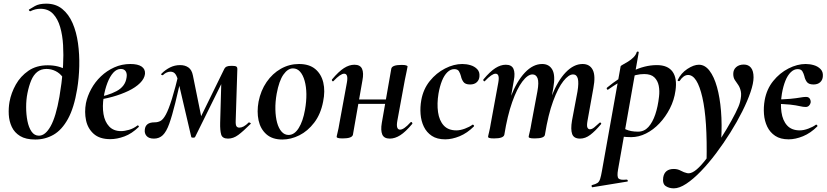

<svg xmlns="http://www.w3.org/2000/svg" viewBox="-20 -749 4520 1050"><path d="M173 14Q121 14 90 -5Q59 -24 44.5 -55Q30 -86 28 -122Q26 -158 32 -192Q41 -241 66.5 -286.5Q92 -332 135.5 -362Q179 -392 241 -392Q271 -392 297 -385.5Q323 -379 345 -365L323 -327Q307 -349 283.5 -360.5Q260 -372 234 -372Q204 -372 183.5 -355.5Q163 -339 150.5 -309Q138 -279 130 -239Q123 -204 123 -163.5Q123 -123 130 -87.5Q137 -52 152.5 -29.5Q168 -7 193 -7Q228 -7 257 -59Q286 -111 305 -220Q310 -248 316 -293.5Q322 -339 325 -393.5Q328 -448 325 -502Q322 -556 309 -601Q296 -646 270 -673.5Q244 -701 201 -701Q173 -701 147 -688Q144 -686 140 -690.5Q136 -695 139 -697Q148 -703 171 -716Q194 -729 233 -729Q285 -729 320.5 -700Q356 -671 377 -622.5Q398 -574 406.5 -513Q415 -452 413.5 -387Q412 -322 402 -262Q385 -159 351.5 -98.5Q318 -38 272.5 -12Q227 14 173 14Z M583 12Q525 12 492.5 -17Q460 -46 450.5 -91Q441 -136 450 -185Q458 -224 479 -262.5Q500 -301 532 -331.5Q564 -362 605 -380.5Q646 -399 693 -399Q734 -399 754.5 -385Q775 -371 773 -345Q770 -319 746 -295Q722 -271 682.5 -252Q643 -233 594.5 -219.5Q546 -206 496 -201L498 -214Q569 -225 617 -250.5Q665 -276 672 -324Q676 -346 667.5 -359Q659 -372 641 -372Q618 -372 599.5 -351.5Q581 -331 567.5 -296Q554 -261 547 -218Q539 -167 546 -125Q553 -83 577 -57.5Q601 -32 642 -32Q661 -32 685.5 -39Q710 -46 732 -63Q734 -65 737.5 -61Q741 -57 739 -55Q701 -18 660.5 -3Q620 12 583 12Z M1227 9Q1196 9 1189.5 -13.5Q1183 -36 1184 -77L1191 -327L1228 -366L1047 0Q1045 4 1036 4Q1027 4 1026 0L955 -304Q949 -330 939.5 -343.5Q930 -357 912 -357Q902 -357 891.5 -352.5Q881 -348 872 -339Q869 -336 864 -339Q859 -342 863 -346Q885 -368 910.5 -380.5Q936 -393 965 -393Q992 -393 1010.5 -380Q1029 -367 1035 -336L1084 -94L1044 -40L1207 -373Q1211 -381 1219.5 -385Q1228 -389 1247 -389Q1267 -389 1272.5 -385Q1278 -381 1278 -373L1269 -89Q1268 -65 1273.5 -58Q1279 -51 1289 -51Q1300 -51 1312.5 -57.5Q1325 -64 1341 -80Q1341 -80 1347.5 -77.5Q1354 -75 1350 -71Q1310 -31 1283 -11Q1256 9 1227 9ZM822 9Q794 9 781.5 -5.5Q769 -20 772 -41Q774 -60 787 -70Q800 -80 826 -80Q843 -80 857.5 -87.5Q872 -95 887 -122.5Q902 -150 920 -207.5Q938 -265 962 -365L980 -361Q956 -257 938.5 -186Q921 -115 905.5 -72Q890 -29 870.5 -10Q851 9 822 9Z M1524 14Q1469 14 1436.5 -15Q1404 -44 1394 -91Q1384 -138 1394 -193Q1406 -254 1438 -300.5Q1470 -347 1516 -373Q1562 -399 1615 -399Q1671 -399 1704 -371.5Q1737 -344 1748 -297.5Q1759 -251 1747 -193Q1734 -125 1698.5 -78.5Q1663 -32 1617 -9Q1571 14 1524 14ZM1558 -11Q1590 -11 1613.5 -48.5Q1637 -86 1648 -149Q1656 -194 1655.5 -234.5Q1655 -275 1646 -307Q1637 -339 1621 -357Q1605 -375 1582 -375Q1554 -375 1530 -341Q1506 -307 1493 -236Q1485 -191 1486 -150Q1487 -109 1495.5 -78Q1504 -47 1520 -29Q1536 -11 1558 -11Z M1854 8Q1835 8 1828 5.5Q1821 3 1821 0Q1821 -4 1826.5 -26Q1832 -48 1836 -74L1877 -297Q1886 -346 1862 -346Q1852 -346 1837.5 -336Q1823 -326 1804 -306Q1801 -302 1797 -306.5Q1793 -311 1796 -315Q1832 -358 1861 -376.5Q1890 -395 1918 -395Q1950 -395 1960 -372.5Q1970 -350 1962 -309L1910 -12Q1905 8 1854 8ZM1897 -181 1900 -205H2142L2139 -181ZM2112 9Q2080 9 2070.5 -13.5Q2061 -36 2068 -77L2120 -374Q2125 -394 2176 -394Q2196 -394 2202.5 -391Q2209 -388 2209 -386Q2209 -382 2204 -360Q2199 -338 2194 -312L2153 -89Q2144 -40 2168 -40Q2189 -40 2225 -80Q2229 -84 2233 -79.5Q2237 -75 2234 -71Q2198 -28 2169 -9.5Q2140 9 2112 9Z M2415 13Q2370 13 2341.5 -6Q2313 -25 2298 -56Q2283 -87 2280 -125Q2277 -163 2284 -202Q2295 -262 2330.5 -306Q2366 -350 2414 -374.5Q2462 -399 2508 -399Q2531 -399 2553 -392.5Q2575 -386 2589.5 -371Q2604 -356 2602 -332Q2601 -312 2587.5 -299.5Q2574 -287 2551 -287Q2524 -287 2514 -301.5Q2504 -316 2501 -332Q2497 -347 2490 -359Q2483 -371 2464 -371Q2444 -371 2426.5 -354Q2409 -337 2397 -307Q2385 -277 2378 -237Q2369 -182 2375.5 -136Q2382 -90 2406.5 -63Q2431 -36 2476 -36Q2497 -36 2522.5 -45.5Q2548 -55 2564 -67Q2566 -69 2570 -65Q2574 -61 2572 -58Q2535 -21 2493.5 -4Q2452 13 2415 13Z M3152 9Q3118 9 3109 -16Q3100 -41 3108 -89L3138 -248Q3146 -296 3140 -319Q3134 -342 3114 -342Q3090 -342 3061 -305.5Q3032 -269 3005 -196Q2978 -123 2960 -12L2942 -13Q2962 -135 2996 -221.5Q3030 -308 3074 -353.5Q3118 -399 3166 -399Q3205 -399 3221.5 -367Q3238 -335 3225 -267L3193 -89Q3188 -61 3192.5 -51.5Q3197 -42 3206 -42Q3217 -42 3229.5 -52Q3242 -62 3258 -77Q3262 -81 3266 -77Q3270 -73 3266 -69Q3235 -32 3208 -11.5Q3181 9 3152 9ZM2682 8Q2663 8 2656 5.5Q2649 3 2649 0Q2649 -4 2654.5 -26Q2660 -48 2664 -74L2705 -297Q2714 -346 2690 -346Q2680 -346 2665.5 -336Q2651 -326 2632 -306Q2629 -302 2625 -306.5Q2621 -311 2624 -315Q2660 -358 2689 -376.5Q2718 -395 2746 -395Q2778 -395 2788 -372.5Q2798 -350 2790 -309L2738 -12Q2733 8 2682 8ZM2904 8Q2885 8 2878 5.5Q2871 3 2871 0Q2871 -4 2876.5 -26Q2882 -48 2886 -74L2919 -250Q2928 -299 2920 -320.5Q2912 -342 2892 -342Q2866 -342 2836.5 -303Q2807 -264 2781 -190.5Q2755 -117 2738 -12L2720 -13Q2739 -132 2772.5 -218.5Q2806 -305 2850.5 -352Q2895 -399 2945 -399Q2983 -399 3000.5 -368Q3018 -337 3006 -269L2960 -12Q2957 8 2904 8Z M3220 275Q3217 276 3215.5 270Q3214 264 3218 263Q3238 258 3247.5 251.5Q3257 245 3262 229.5Q3267 214 3272 185L3374 -386Q3374 -389 3386 -395.5Q3398 -402 3414.5 -412Q3431 -422 3444.5 -435.5Q3458 -449 3462 -464Q3464 -468 3469 -467Q3474 -466 3473 -462L3360 178Q3353 217 3362.5 227Q3372 237 3407 233Q3411 233 3413 238Q3415 243 3410 244ZM3432 1Q3407 1 3382.5 -2Q3358 -5 3344 -8L3354 -70Q3375 -54 3402 -41.5Q3429 -29 3469 -29Q3503 -29 3526 -54.5Q3549 -80 3563.5 -123Q3578 -166 3584 -220Q3588 -252 3582.5 -280Q3577 -308 3558.5 -326Q3540 -344 3503 -344Q3459 -344 3412 -322.5Q3365 -301 3307 -260Q3303 -256 3299.5 -261Q3296 -266 3300 -270Q3364 -323 3434.5 -358Q3505 -393 3572 -393Q3632 -393 3658 -357Q3684 -321 3674 -253Q3667 -202 3643.5 -156Q3620 -110 3586.5 -74.5Q3553 -39 3513 -19Q3473 1 3432 1Z M3665 281Q3639 281 3620.5 268.5Q3602 256 3607 221Q3615 175 3665 175Q3686 175 3703 184.5Q3720 194 3738 198Q3756 202 3779 186Q3801 171 3831 134.5Q3861 98 3893 51.5Q3925 5 3953.5 -43Q3982 -91 4002 -130.5Q4022 -170 4027 -191Q4036 -227 4031.5 -248.5Q4027 -270 4017.5 -284Q4008 -298 3999 -311Q3990 -324 3990 -345Q3990 -368 4006 -382Q4022 -396 4048 -396Q4073 -396 4087 -378.5Q4101 -361 4101 -326Q4101 -294 4084.5 -245.5Q4068 -197 4039.5 -140Q4011 -83 3974 -24Q3937 35 3896 89.5Q3855 144 3813 187.5Q3771 231 3733 256Q3695 281 3665 281ZM3844 135Q3849 -94 3821 -216.5Q3793 -339 3743 -339Q3730 -339 3718 -330Q3706 -321 3698 -308Q3696 -304 3690.5 -305.5Q3685 -307 3686 -311Q3704 -349 3739 -372Q3774 -395 3802 -395Q3835 -395 3860 -362.5Q3885 -330 3901 -273Q3917 -216 3923 -142Q3929 -68 3924 16Z M4386 -164Q4372 -164 4353.5 -168.5Q4335 -173 4300.5 -177Q4266 -181 4202 -181V-205Q4266 -205 4301.5 -208.5Q4337 -212 4356 -215.5Q4375 -219 4388 -219Q4403 -219 4409 -208.5Q4415 -198 4413 -187Q4411 -178 4404 -171Q4397 -164 4386 -164ZM4293 13Q4248 13 4219.5 -6Q4191 -25 4176 -56Q4161 -87 4158 -125Q4155 -163 4162 -202Q4173 -262 4208.5 -306Q4244 -350 4292 -374.5Q4340 -399 4386 -399Q4409 -399 4431 -392.5Q4453 -386 4467.5 -371Q4482 -356 4480 -332Q4479 -312 4465.5 -299.5Q4452 -287 4429 -287Q4402 -287 4392 -301.5Q4382 -316 4379 -332Q4375 -347 4368 -359Q4361 -371 4342 -371Q4322 -371 4304.5 -354Q4287 -337 4275 -307Q4263 -277 4256 -237Q4247 -182 4253.5 -136Q4260 -90 4284.5 -63Q4309 -36 4354 -36Q4375 -36 4400.5 -45.5Q4426 -55 4442 -67Q4444 -69 4448 -65Q4452 -61 4450 -58Q4413 -21 4371.5 -4Q4330 13 4293 13Z"/></svg>

Font: Cormorant Light
Style: Italic
Weight: 300
Italic angle: -10°
Designer: Christian Thalmann (Catharsis Fonts)
Foundry: Catharsis Fonts
Version: Version 4.000